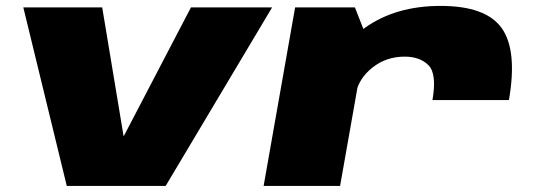

<svg xmlns="http://www.w3.org/2000/svg" viewBox="-20 -614 1777 634"><path d="M200.5 0H527L878.5 -589.5H610.5L389 -165H388L317.5 -589.5H57Z M1408 -283.5H1660.5Q1689 -447.5 1636.8 -521Q1584.5 -594.5 1435 -594.5Q1287 -594.5 1186 -522.8Q1085 -451 1071 -373L1155 -305Q1164.5 -355 1210 -391Q1255.5 -427 1316 -427Q1367 -427 1395 -398.5Q1423 -370 1408 -283.5ZM850.5 0H1103L1190 -492.5L1152 -589.5H954.5Z"/></svg>

Font: Anybody Expanded Black
Style: Italic
Weight: 900
Width: 7
Italic angle: -10°
Version: Version 1.113;gftools[0.9.25]